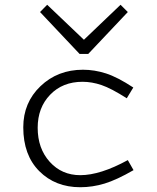

<svg xmlns="http://www.w3.org/2000/svg" viewBox="-20 -766 654 801"><path d="M513.2 -715.8 348.1 -541H312L147 -715.8L176.8 -746.1L330.1 -600.1L482.9 -746.1ZM324.2 -424.8Q241.2 -424.8 189.2 -370.8Q137.2 -316.9 137.2 -232.9Q137.2 -146.5 187.5 -90.8Q237.8 -35.2 314.9 -35.2Q398.4 -35.2 513.2 -98.1L537.1 -56.2Q466.8 -15.6 416.3 -0.2Q365.7 15.1 314.9 15.1Q210.9 15.1 144 -51.8Q77.1 -118.7 77.1 -234.9Q77.1 -337.9 148.9 -406.5Q220.7 -475.1 326.2 -475.1Q374 -475.1 422.1 -459.7Q470.2 -444.3 536.1 -400.9L508.8 -356Q443.8 -397.5 403.6 -411.1Q363.3 -424.8 324.2 -424.8Z"/></svg>

Font: IntelOne Mono Light
Style: Regular
Weight: 300
Designer: Fred Shallcrass
Foundry: Frere-Jones Type LLC
Version: Version 1.200;hotconv 1.1.0;makeotfexe 2.6.0;FJTRelease1.2